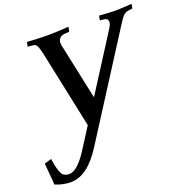

<svg xmlns="http://www.w3.org/2000/svg" viewBox="-234 -891 1288 1332"><g transform="rotate(-20 409.5 -224.5)"><path d="M764.6 -620.1 295.4 114.7Q186.5 285.2 64.5 285.2Q6.3 285.2 -50.3 261.2Q-50.8 257.8 -51.3 249Q-51.8 240.2 -51.8 238.8V239.3Q-60.1 140.1 -63.5 101.6L-11.2 86.9Q0.5 169.4 17.3 199Q34.2 228.5 72.3 228.5Q132.3 228.5 211.9 104Q224.1 84.5 257.3 32.7Q290.5 -19 308.1 -46.9Q291 -127.9 186.5 -623.5V-623Q177.2 -663.6 168.5 -679.7Q159.7 -695.8 141.1 -697.3Q136.2 -697.8 119.6 -699.2Q103 -700.7 102.5 -700.7L108.9 -733.4Q203.6 -727.5 258.8 -727.5Q311 -727.5 415.5 -733.9L408.7 -700.2L372.1 -697.3H372.6Q352.1 -695.3 338.4 -682.9Q324.7 -670.4 324.7 -648.4Q324.7 -635.3 326.7 -627.4L414.6 -213.9Q459 -283.2 547.6 -422.1Q636.2 -561 680.7 -630.9Q694.3 -653.3 694.3 -669.9Q694.3 -694.3 666.5 -697.8L635.3 -701.2L641.6 -733.9Q735.8 -727.5 758.8 -727.5Q786.6 -727.5 881.8 -733.9L875.5 -701.2L846.2 -697.8Q823.2 -694.8 806.4 -678Q789.6 -661.1 764.6 -620.1Z"/></g></svg>

Font: Flanker
Style: Bold Italic
Weight: 700
Italic angle: -12°
Designer: Flanker
Version: Version 2.000